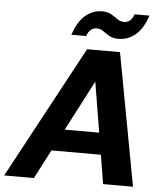

<svg xmlns="http://www.w3.org/2000/svg" viewBox="-84 -958 864 1011"><g transform="rotate(5 348.5 -453.0)"><path d="M-24 0 353 -700H527L657 0H499L411 -534L133 0ZM108 -153 167 -268H543L561 -153ZM264 -769Q288 -841 327.5 -873.5Q367 -906 416 -906Q445 -906 464 -894.5Q483 -883 499 -871.5Q515 -860 535 -860Q552 -860 565.5 -871.5Q579 -883 586 -905H665Q641 -834 601.5 -801.5Q562 -769 513 -769Q483 -769 464 -780Q445 -791 429.5 -802.5Q414 -814 394 -814Q377 -814 363.5 -803Q350 -792 342 -769Z"/></g></svg>

Font: DM Sans 16pt Black
Style: Italic
Weight: 900
Italic angle: -10°
Version: Version 4.004;gftools[0.9.30]